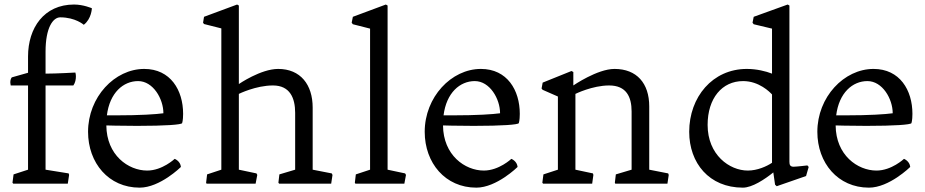

<svg xmlns="http://www.w3.org/2000/svg" viewBox="-20 -819 4125 856"><path d="M35.6 -4.4 39.1 0H282.2L288.1 -39.1L286.1 -45.9L183.1 -62.5V-438H307.1C315.9 -450.7 318.4 -465.3 318.4 -478.5C318.4 -488.3 315.9 -495.6 315.9 -495.6C315.9 -495.6 232.4 -490.7 183.1 -490.7V-588.9C183.1 -696.8 216.8 -741.7 248.5 -741.7C316.4 -741.7 353.5 -708.5 353.5 -708.5C388.2 -734.9 389.6 -782.2 389.6 -782.2C389.6 -782.2 352.1 -798.8 310.1 -798.8C176.3 -798.8 105 -694.8 105 -566.9V-494.6L32.7 -474.1C32.7 -474.1 25.9 -466.8 25.9 -453.1C25.9 -448.7 26.9 -444.3 27.8 -438H105V-62.5L40.5 -41.5Z M372.6 -231.4C372.6 -92.3 464.4 17.6 602.5 17.6C693.4 17.6 786.6 -74.7 786.6 -74.7C784.2 -101.1 758.8 -110.8 758.8 -110.8C758.8 -110.8 703.6 -58.6 636.2 -58.6C551.8 -58.6 455.1 -127.4 454.1 -259.8C454.1 -259.8 513.7 -257.8 591.3 -257.8C718.8 -257.8 788.6 -263.2 792 -270C792 -270 796.4 -281.7 796.4 -311.5C796.4 -417 740.2 -511.7 623 -511.7C491.2 -511.7 372.6 -386.2 372.6 -231.4ZM456.5 -304.7C469.2 -405.8 529.8 -457.5 595.7 -457.5C662.6 -457.5 708.5 -378.4 708.5 -314C675.8 -309.6 607.9 -304.7 494.6 -304.7Z M898.9 -4.4 900.9 0H1119.6L1127 -39.1L1123.5 -45.9L1044.9 -62.5V-400.4C1044.9 -400.4 1120.6 -438 1196.8 -438C1272.9 -438 1295.9 -381.8 1295.9 -315.9V-62.5L1225.6 -41.5L1221.2 -4.4L1224.6 0H1456.5L1462.4 -39.1L1459 -45.9L1374 -62.5V-339.4C1374 -441.4 1319.8 -511.7 1220.2 -511.7C1142.6 -511.7 1044.9 -444.3 1044.9 -444.3V-794.4L1037.1 -798.8L889.6 -744.1L885.3 -717.8L889.6 -711.9L966.8 -692.4V-62.5L903.3 -41.5Z M1562 -4.4 1564.5 0H1782.7L1790 -39.1L1786.1 -45.9L1708 -62.5V-794.4L1700.2 -798.8L1553.2 -744.1L1547.9 -717.8L1553.2 -710.9L1629.9 -691.4V-62.5L1566.4 -41.5Z M1873.5 -231.4C1873.5 -92.3 1965.3 17.6 2103.5 17.6C2194.3 17.6 2287.6 -74.7 2287.6 -74.7C2285.2 -101.1 2259.8 -110.8 2259.8 -110.8C2259.8 -110.8 2204.6 -58.6 2137.2 -58.6C2052.7 -58.6 1956.1 -127.4 1955.1 -259.8C1955.1 -259.8 2014.6 -257.8 2092.3 -257.8C2219.7 -257.8 2289.6 -263.2 2293 -270C2293 -270 2297.4 -281.7 2297.4 -311.5C2297.4 -417 2241.2 -511.7 2124 -511.7C1992.2 -511.7 1873.5 -386.2 1873.5 -231.4ZM1957.5 -304.7C1970.2 -405.8 2030.8 -457.5 2096.7 -457.5C2163.6 -457.5 2209.5 -378.4 2209.5 -314C2176.8 -309.6 2108.9 -304.7 1995.6 -304.7Z M2397.9 -4.4 2401.4 0H2620.1L2625.5 -39.1L2623.5 -45.9L2545.4 -62.5V-400.4C2545.4 -400.4 2621.1 -438 2695.8 -438C2772.5 -438 2795.9 -387.2 2795.9 -321.8V-62.5L2725.6 -41.5L2721.2 -4.4L2723.1 0H2955.6L2961.4 -39.1L2959 -45.9L2874.5 -62.5V-344.7C2874.5 -447.8 2818.8 -511.7 2719.7 -511.7C2643.1 -511.7 2536.1 -438 2536.1 -438V-498L2527.8 -502.4L2399.4 -450.7L2394.5 -424.3L2399.4 -418.5L2467.3 -388.7V-62.5L2402.8 -41.5Z M3052.7 -231.4C3052.7 -92.3 3141.6 17.6 3292 17.6C3333.5 17.6 3389.6 -19.5 3427.7 -50.3L3435.5 4.4L3442.9 11.2L3573.7 -34.2L3585.4 -74.7L3579.6 -81.5C3579.6 -81.5 3530.3 -75.7 3518.1 -75.7C3502.9 -75.7 3499.5 -84 3499.5 -97.7V-794.4L3491.7 -798.8L3340.3 -744.1L3335 -717.8L3340.3 -710.9L3421.9 -691.4V-490.7C3394.5 -501.5 3353 -511.7 3309.6 -511.7C3156.7 -511.7 3052.7 -386.2 3052.7 -231.4ZM3134.8 -262.2C3134.8 -380.9 3199.2 -457.5 3293 -457.5C3364.3 -457.5 3412.6 -408.2 3421.9 -397.9V-93.3C3397.9 -77.1 3356.4 -58.6 3314 -58.6C3232.4 -58.6 3134.8 -128.4 3134.8 -262.2Z M3624 -231.4C3624 -92.3 3715.8 17.6 3854 17.6C3944.8 17.6 4038.1 -74.7 4038.1 -74.7C4035.6 -101.1 4010.3 -110.8 4010.3 -110.8C4010.3 -110.8 3955.1 -58.6 3887.7 -58.6C3803.2 -58.6 3706.5 -127.4 3705.6 -259.8C3705.6 -259.8 3765.1 -257.8 3842.8 -257.8C3970.2 -257.8 4040 -263.2 4043.5 -270C4043.5 -270 4047.9 -281.7 4047.9 -311.5C4047.9 -417 3991.7 -511.7 3874.5 -511.7C3742.7 -511.7 3624 -386.2 3624 -231.4ZM3708 -304.7C3720.7 -405.8 3781.2 -457.5 3847.2 -457.5C3914.1 -457.5 3960 -378.4 3960 -314C3927.2 -309.6 3859.4 -304.7 3746.1 -304.7Z"/></svg>

Font: Trykker
Style: Regular
Weight: 400
Designer: Magnus Gaarde
Foundry: Magnus Gaarde
Version: Version 1.001